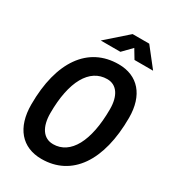

<svg xmlns="http://www.w3.org/2000/svg" viewBox="-215 -1011 1016 1134"><g transform="rotate(30 293.0 -444.0)"><path d="M250.5 9.8C456.1 9.8 577.6 -164.6 577.6 -459.5C577.6 -612.8 499 -703.1 367.2 -703.1C160.2 -703.1 38.1 -530.8 38.1 -239.3C38.1 -82.5 116.7 9.8 250.5 9.8ZM266.1 -100.1C200.2 -100.1 161.1 -156.2 161.1 -251.5C161.1 -466.3 232.4 -593.3 353 -593.3C416.5 -593.3 454.6 -539.1 454.6 -447.3C454.6 -229 384.3 -100.1 266.1 -100.1ZM204.6 -771.5H338.4L397.9 -832.5L434.6 -771.5H561.5L461.9 -898.4H348.6Z"/></g></svg>

Font: Cascadia Code SemiBold
Style: Italic
Weight: 600
Italic angle: -10°
Monospace: yes
Designer: Aaron Bell
Foundry: Saja Typeworks
Version: Version 2404.023